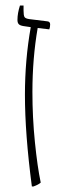

<svg xmlns="http://www.w3.org/2000/svg" viewBox="-20 -667 236 693"><path d="M116 -566Q97 -456 97 -335Q97 -243 106 -154Q115 -65 127 -8Q120 -1 101 6H95Q70 -184 70 -325Q70 -451 91 -569L64 -573Q52 -575 47.5 -580Q43 -585 43 -595Q43 -619 52 -647H65V-629Q65 -611 68.5 -605.5Q72 -600 86 -598L151 -590Q161 -589 161 -579Q161 -569 158 -561Z"/></svg>

Font: Noto Serif Hebrew NarrowThin
Style: Regular
Weight: 250
Width: 4
Designer: Monotype Design Team
Foundry: Monotype Imaging Inc.
Version: Version 1.000